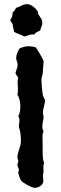

<svg xmlns="http://www.w3.org/2000/svg" viewBox="-20 -914 294 926"><path d="M184 -803C184 -824 172 -831 164 -847C162 -851 164 -856 161 -860C153 -874 129 -894 112 -894C90 -894 78 -882 58 -876C52 -871 52 -858 42 -857C40 -845 39 -827 29 -818C31 -809 42 -801 42 -792C42 -780 47 -772 48 -760C64 -751 82 -747 97 -738C110 -740 122 -748 136 -748C139 -748 142 -748 145 -747C151 -758 164 -762 174 -767C176 -779 184 -790 184 -803ZM197 -431C197 -435 188 -448 187 -454C183 -471 180 -512 180 -530C180 -543 187 -555 187 -569C187 -586 190 -602 190 -619C190 -625 157 -682 152 -686C141 -689 130 -691 119 -691C103 -691 88 -687 74 -680C66 -665 58 -652 58 -634C58 -623 65 -613 65 -601C65 -587 55 -568 55 -564C55 -553 65 -547 68 -538C66 -531 65 -524 65 -517C65 -497 69 -477 64 -457C75 -442 78 -418 78 -400C78 -385 76 -367 68 -354C72 -348 74 -341 74 -333C74 -324 71 -315 71 -306C71 -296 76 -289 77 -280C80 -265 81 -249 81 -234C81 -206 64 -181 64 -156C64 -149 68 -144 68 -138C68 -131 64 -125 64 -118C64 -111 71 -103 71 -94C71 -90 68 -87 68 -83C68 -77 77 -49 81 -44C88 -33 134 -8 147 -8C165 -8 189 -21 189 -41C189 -51 187 -60 187 -70C187 -76 190 -81 190 -86C190 -100 187 -115 193 -128C187 -141 186 -157 186 -172C186 -201 185 -230 185 -258C185 -266 186 -273 190 -280C186 -288 184 -296 184 -305C184 -320 190 -335 190 -349C190 -356 187 -363 187 -370C187 -391 197 -411 197 -431Z"/></svg>

Font: Margarine
Style: Regular
Weight: 400
Designer: Astigmatic (AOETI)
Foundry: Astigmatic (AOETI)
Version: Version 1.000